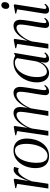

<svg xmlns="http://www.w3.org/2000/svg" viewBox="1028 -1764 746 2841"><g transform="rotate(-90 1400.5 -343.0)"><path d="M32 0 100.5 -461.5 37 -477 39 -489.5 161.5 -512.5 177 -502.5 165 -423 142 -283.5Q155.5 -326.5 173.5 -367.5Q191.5 -408.5 213 -441.5Q234.5 -474.5 258.8 -494Q283 -513.5 308.5 -513.5Q326.5 -513.5 336.5 -511.2Q346.5 -509 352 -506.5L332.5 -436.5Q328.5 -441 318.8 -444Q309 -447 300.5 -447Q273 -447 248 -425.8Q223 -404.5 201.8 -372.2Q180.5 -340 164.5 -306Q148.5 -272 139 -246.5L102 0Z M594 -515.5Q652.5 -515.5 692 -492Q731.5 -468.5 751.5 -424Q771.5 -379.5 771.5 -316Q771.5 -256.5 754.8 -198.5Q738 -140.5 705.2 -93.2Q672.5 -46 624 -18Q575.5 10 512 10Q452.5 10 412.8 -14.2Q373 -38.5 353.5 -83.8Q334 -129 334 -191.5Q334 -251.5 351.5 -309.2Q369 -367 402.8 -413.8Q436.5 -460.5 484.8 -488Q533 -515.5 594 -515.5ZM593.5 -494Q556.5 -494 527.2 -475Q498 -456 476.2 -423.2Q454.5 -390.5 440.5 -349.2Q426.5 -308 419.5 -262.8Q412.5 -217.5 412.5 -174Q412.5 -115 425.8 -79.2Q439 -43.5 461.8 -27.5Q484.5 -11.5 513 -11.5Q549.5 -11.5 578.8 -30.5Q608 -49.5 629.5 -81.8Q651 -114 665 -154.8Q679 -195.5 686 -239.8Q693 -284 693 -326.5Q693 -370.5 684.2 -408.5Q675.5 -446.5 654 -470.2Q632.5 -494 593.5 -494Z M958 -502.5 930 -308Q950.5 -354.5 975.2 -392.5Q1000 -430.5 1028.2 -458.2Q1056.5 -486 1087.5 -500.8Q1118.5 -515.5 1151 -515.5Q1180 -515.5 1199.2 -503.8Q1218.5 -492 1228.5 -469.5Q1238.5 -447 1238.5 -414Q1238.5 -404.5 1236.2 -385.5Q1234 -366.5 1230.5 -340.5Q1227 -314.5 1222.5 -284L1214 -277Q1235 -333.5 1262 -377.8Q1289 -422 1319.5 -452.8Q1350 -483.5 1382.5 -499.5Q1415 -515.5 1447 -515.5Q1491.5 -515.5 1513.5 -489.5Q1535.5 -463.5 1535.5 -414Q1535.5 -398.5 1532 -369Q1528.5 -339.5 1522.8 -302.2Q1517 -265 1510.5 -226Q1504.5 -190.5 1499.5 -156.8Q1494.5 -123 1491.2 -97.2Q1488 -71.5 1488 -58Q1488 -43.5 1490.8 -36.8Q1493.5 -30 1504 -30Q1514 -30 1526.2 -37.5Q1538.5 -45 1553.5 -63L1562 -48Q1551.5 -31.5 1536.8 -18.2Q1522 -5 1504 2.8Q1486 10.5 1464.5 10.5Q1450 10.5 1438.2 5Q1426.5 -0.5 1420 -12.8Q1413.5 -25 1413.5 -45.5Q1413.5 -58.5 1417.5 -88Q1421.5 -117.5 1427.8 -156Q1434 -194.5 1441 -235Q1447.5 -271 1452.5 -304.8Q1457.5 -338.5 1460.8 -366.5Q1464 -394.5 1464 -411.5Q1464 -442 1453 -456.8Q1442 -471.5 1415 -471.5Q1393.5 -471.5 1365 -454.5Q1336.5 -437.5 1306.2 -404.5Q1276 -371.5 1248.8 -323Q1221.5 -274.5 1202.5 -212L1220.5 -273Q1218.5 -260 1216 -244Q1213.5 -228 1210.8 -212Q1208 -196 1206 -183L1177.5 0H1107L1144.5 -235Q1150.5 -271 1155.8 -305.8Q1161 -340.5 1164.2 -368.5Q1167.5 -396.5 1167.5 -411.5Q1167.5 -442 1156.2 -456.8Q1145 -471.5 1118.5 -471.5Q1095.5 -471.5 1067 -453.5Q1038.5 -435.5 1010 -403.8Q981.5 -372 957.5 -330.8Q933.5 -289.5 920 -243L883.5 0H813.5L882 -461.5L818.5 -477L820.5 -489.5L942.5 -512.5Z M1966 -70.5Q1962.5 -47.5 1968 -38.2Q1973.5 -29 1986.5 -29Q1995 -29 2009.2 -37.2Q2023.5 -45.5 2036 -62L2045 -47Q2039.5 -37.5 2026.2 -23.8Q2013 -10 1993.5 0.2Q1974 10.5 1949 10.5Q1919.5 10.5 1905.2 -9Q1891 -28.5 1896 -65L1906.5 -124Q1893 -86 1866.5 -55.5Q1840 -25 1807.8 -7.2Q1775.5 10.5 1744 10.5Q1702 10.5 1670 -10.8Q1638 -32 1620.2 -72.5Q1602.5 -113 1602.5 -171.5Q1602.5 -221.5 1615.8 -271Q1629 -320.5 1654.2 -364.5Q1679.5 -408.5 1715.8 -442.8Q1752 -477 1798 -496.5Q1844 -516 1898.5 -516Q1927 -516 1951.2 -509.5Q1975.5 -503 1995 -490L2039.5 -509.5ZM1960.5 -460Q1954.5 -475.5 1938.5 -485.2Q1922.5 -495 1897.5 -495Q1856 -495 1822 -476Q1788 -457 1761.8 -424.2Q1735.5 -391.5 1717.5 -349.5Q1699.5 -307.5 1690.2 -261.5Q1681 -215.5 1681 -170Q1681 -119 1690.8 -86Q1700.5 -53 1718.2 -37.2Q1736 -21.5 1760 -21.5Q1783.5 -21.5 1807.2 -33Q1831 -44.5 1852.5 -66.2Q1874 -88 1890.2 -118.5Q1906.5 -149 1915 -187Z M2218 -308Q2238.5 -354 2263.5 -392Q2288.5 -430 2316.8 -457.8Q2345 -485.5 2375.8 -500.5Q2406.5 -515.5 2438.5 -515.5Q2483 -515.5 2506 -489.5Q2529 -463.5 2529 -414Q2529 -398.5 2525.5 -369Q2522 -339.5 2516.2 -302.2Q2510.5 -265 2504 -226Q2498 -190.5 2492.5 -156.8Q2487 -123 2483.5 -97.2Q2480 -71.5 2480 -58Q2480 -43.5 2483.8 -36.8Q2487.5 -30 2498 -30Q2508 -30 2520.2 -37.5Q2532.5 -45 2547.5 -63L2556 -48Q2545.5 -31.5 2530.8 -18.2Q2516 -5 2497.8 2.8Q2479.5 10.5 2457 10.5Q2443.5 10.5 2432.2 5Q2421 -0.5 2414.5 -12.8Q2408 -25 2408 -45.5Q2408 -55.5 2410.2 -74.8Q2412.5 -94 2416.5 -119.8Q2420.5 -145.5 2425.5 -175Q2430.5 -204.5 2435.5 -235Q2440 -262 2444.2 -288Q2448.5 -314 2451.8 -337.2Q2455 -360.5 2456.8 -379.5Q2458.5 -398.5 2458.5 -411.5Q2458.5 -432 2453.2 -445.2Q2448 -458.5 2436.8 -465Q2425.5 -471.5 2407.5 -471.5Q2384.5 -471.5 2355.8 -453.5Q2327 -435.5 2298.2 -403.8Q2269.5 -372 2245.8 -331Q2222 -290 2208.5 -243.5L2172.5 0H2102.5L2171 -461.5L2107.5 -477L2109.5 -489.5L2231 -512.5L2246.5 -502.5Z M2671.5 10.5Q2654 10.5 2641.2 3.2Q2628.5 -4 2623 -21Q2617.5 -38 2621.5 -66.5Q2623 -77 2628 -108.5Q2633 -140 2640.2 -184.5Q2647.5 -229 2655.2 -278.8Q2663 -328.5 2670.5 -376.2Q2678 -424 2683 -461.5L2619.5 -477L2621.5 -489.5L2742.5 -512.5L2758 -502.5L2690 -64Q2687 -44 2694.8 -37Q2702.5 -30 2710.5 -30Q2720.5 -30 2730 -35.8Q2739.5 -41.5 2755.5 -60L2764 -43.5Q2755 -29 2741 -16.8Q2727 -4.5 2709.5 3Q2692 10.5 2671.5 10.5ZM2732 -578.5Q2712 -578.5 2701 -592Q2690 -605.5 2690 -624.5Q2690 -658.5 2705.8 -677Q2721.5 -695.5 2746.5 -695.5Q2768 -695.5 2779 -682Q2790 -668.5 2790 -649.5Q2790 -616 2774 -597.2Q2758 -578.5 2732 -578.5Z"/></g></svg>

Font: Merriweather 144pt Light
Style: Italic
Weight: 300
Italic angle: -7.8°
Version: Version 2.101